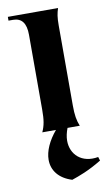

<svg xmlns="http://www.w3.org/2000/svg" viewBox="-83 -542 452 802"><g transform="rotate(-10 142.5 -141.5)"><path d="M68 0H126C93 39 74 81 74 118C74 163 102 200 157 217C189 206 229 192 285 158L280 142C209 155 164 111 164 53C164 36 168 18 175 0H227C217 -24 213 -48 213 -89V-427C213 -462 216 -479 223 -500H10V-484H29C66 -484 84 -460 84 -411V-94C84 -49 80 -27 68 0Z"/></g></svg>

Font: Sinistre
Style: Bold
Weight: 700
Designer: Jules Durand
Foundry: Collletttivo
Version: Version 69.420;Glyphs 3.2 (3217)